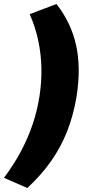

<svg xmlns="http://www.w3.org/2000/svg" viewBox="-48 -744 498 962"><path d="M89 198 -28 147Q22 80 57.5 13Q93 -54 116 -122.5Q139 -191 150 -263Q161 -336 159.5 -404Q158 -472 144 -539Q130 -606 101 -673L235 -724Q309 -629 333.5 -516.5Q358 -404 336 -263Q321 -170 289.5 -89Q258 -8 208.5 62.5Q159 133 89 198Z"/></svg>

Font: Nunito Sans 6pt Black
Style: Italic
Weight: 900
Italic angle: -9°
Version: Version 3.101;gftools[0.9.27]